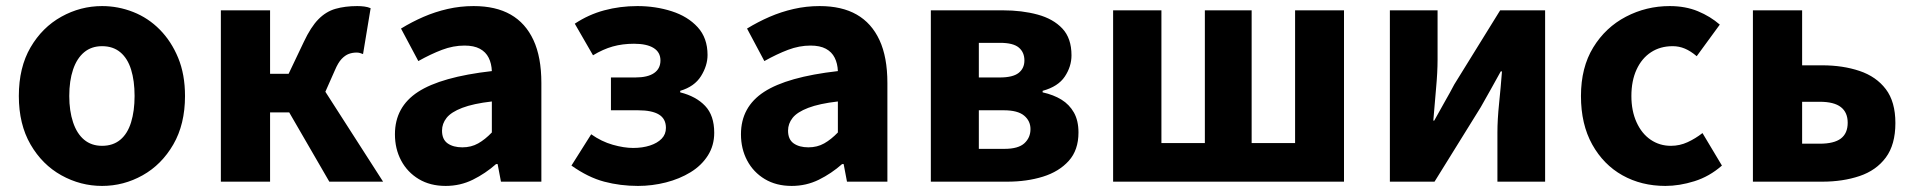

<svg xmlns="http://www.w3.org/2000/svg" viewBox="-20 -598 6300 632"><path d="M316 14Q245 14 182 -21Q119 -56 80.5 -122.5Q42 -189 42 -282Q42 -376 80.5 -442Q119 -508 182 -543Q245 -578 316 -578Q369 -578 418.5 -558.5Q468 -539 506 -500.5Q544 -462 566.5 -407.5Q589 -353 589 -282Q589 -189 550.5 -122.5Q512 -56 449.5 -21Q387 14 316 14ZM316 -118Q352 -118 376 -138Q400 -158 411.5 -195.5Q423 -233 423 -282Q423 -332 411.5 -369Q400 -406 376 -426Q352 -446 316 -446Q281 -446 257 -426Q233 -406 220.5 -369Q208 -332 208 -282Q208 -233 220.5 -195.5Q233 -158 257 -138Q281 -118 316 -118Z M707 0V-564H869V-355H930L980 -460Q1003 -509 1028 -534.5Q1053 -560 1084.5 -569Q1116 -578 1156 -578Q1168 -578 1179.5 -576.5Q1191 -575 1200 -571L1175 -420Q1170 -422 1165 -423.5Q1160 -425 1154 -425Q1140 -425 1128 -420.5Q1116 -416 1104.5 -404Q1093 -392 1082 -366L1051 -296L1241 0H1064L932 -228H869V0Z M1447 14Q1396 14 1358.5 -8.5Q1321 -31 1300.5 -69.5Q1280 -108 1280 -156Q1280 -246 1356 -295.5Q1432 -345 1599 -364Q1598 -389 1588.5 -408Q1579 -427 1559.5 -437.5Q1540 -448 1509 -448Q1472 -448 1435 -434Q1398 -420 1357 -397L1300 -504Q1336 -526 1374 -542.5Q1412 -559 1453.5 -568.5Q1495 -578 1539 -578Q1612 -578 1661 -550Q1710 -522 1736 -466Q1762 -410 1762 -325V0H1629L1618 -58H1613Q1578 -27 1536.5 -6.5Q1495 14 1447 14ZM1502 -113Q1531 -113 1554 -126Q1577 -139 1599 -162V-264Q1538 -257 1501.5 -243Q1465 -229 1450 -210Q1435 -191 1435 -168Q1435 -139 1453.5 -126Q1472 -113 1502 -113Z M2080 14Q2022 14 1969 0Q1916 -14 1861 -53L1926 -156Q1960 -132 1997 -121.5Q2034 -111 2064 -111Q2095 -111 2119.5 -119Q2144 -127 2158 -141.5Q2172 -156 2172 -177Q2172 -207 2149 -221Q2126 -235 2080 -235H1991V-343H2071Q2112 -343 2133 -357.5Q2154 -372 2154 -399Q2154 -426 2131.5 -440Q2109 -454 2067 -454Q2029 -454 1997 -445Q1965 -436 1932 -416L1872 -520Q1917 -550 1969 -564Q2021 -578 2078 -578Q2138 -578 2191 -561Q2244 -544 2276.5 -508.5Q2309 -473 2309 -417Q2309 -382 2287.5 -347.5Q2266 -313 2219 -299V-294Q2271 -281 2301 -249.5Q2331 -218 2331 -161Q2331 -119 2310 -86Q2289 -53 2253 -31Q2217 -9 2172 2.5Q2127 14 2080 14Z M2586 14Q2535 14 2497.5 -8.5Q2460 -31 2439.5 -69.5Q2419 -108 2419 -156Q2419 -246 2495 -295.5Q2571 -345 2738 -364Q2737 -389 2727.5 -408Q2718 -427 2698.5 -437.5Q2679 -448 2648 -448Q2611 -448 2574 -434Q2537 -420 2496 -397L2439 -504Q2475 -526 2513 -542.5Q2551 -559 2592.5 -568.5Q2634 -578 2678 -578Q2751 -578 2800 -550Q2849 -522 2875 -466Q2901 -410 2901 -325V0H2768L2757 -58H2752Q2717 -27 2675.5 -6.5Q2634 14 2586 14ZM2641 -113Q2670 -113 2693 -126Q2716 -139 2738 -162V-264Q2677 -257 2640.5 -243Q2604 -229 2589 -210Q2574 -191 2574 -168Q2574 -139 2592.5 -126Q2611 -113 2641 -113Z M3044 0V-564H3281Q3344 -564 3395.5 -550Q3447 -536 3477 -504Q3507 -472 3507 -416Q3507 -379 3485 -346Q3463 -313 3412 -299V-294Q3448 -286 3474 -270Q3500 -254 3515 -227.5Q3530 -201 3530 -162Q3530 -104 3498 -68.5Q3466 -33 3413 -16.5Q3360 0 3295 0ZM3202 -343H3271Q3314 -343 3333 -358Q3352 -373 3352 -399Q3352 -426 3333.5 -441.5Q3315 -457 3272 -457H3202ZM3202 -108H3286Q3332 -108 3352 -126.5Q3372 -145 3372 -173Q3372 -200 3351 -217.5Q3330 -235 3284 -235H3202Z M3644 0V-564H3803V-127H3946V-564H4100V-127H4243V-564H4404V0Z M4555 0V-564H4712V-402Q4712 -360 4707 -306.5Q4702 -253 4698 -201H4701Q4715 -227 4734.5 -261Q4754 -295 4767 -320L4918 -564H5066V0H4909V-162Q4909 -204 4914.5 -257.5Q4920 -311 4924 -363H4920Q4906 -338 4887 -303.5Q4868 -269 4854 -245L4702 0Z M5462 14Q5383 14 5320.5 -21Q5258 -56 5221 -122.5Q5184 -189 5184 -282Q5184 -376 5224.5 -442Q5265 -508 5332 -543Q5399 -578 5476 -578Q5528 -578 5569 -561Q5610 -544 5641 -517L5565 -413Q5545 -430 5526 -438Q5507 -446 5486 -446Q5445 -446 5414.5 -426Q5384 -406 5367 -369Q5350 -332 5350 -282Q5350 -233 5367 -195.5Q5384 -158 5413.5 -138Q5443 -118 5480 -118Q5509 -118 5535 -130Q5561 -142 5584 -160L5648 -53Q5607 -17 5557.5 -1.5Q5508 14 5462 14Z M5750 0V-564H5912V-383H5978Q6046 -383 6101 -364.5Q6156 -346 6187.5 -304.5Q6219 -263 6219 -193Q6219 -122 6187.5 -79.5Q6156 -37 6101 -18.5Q6046 0 5978 0ZM5912 -125H5970Q6017 -125 6039.5 -142Q6062 -159 6062 -194Q6062 -228 6039.5 -245.5Q6017 -263 5970 -263H5912Z"/></svg>

Font: Noto Sans JP ExtraBold
Style: Regular
Weight: 800
Designer: Ryoko NISHIZUKA  (kana, bopomofo & ideographs); Paul D. Hunt (Latin, Greek & Cyrillic); Sandoll Communications , Soo-you
Foundry: Adobe
Version: Version 2.004-H2;hotconv 1.0.118;makeotfexe 2.5.65603